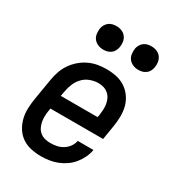

<svg xmlns="http://www.w3.org/2000/svg" viewBox="-180 -839 860 950"><g transform="rotate(30 250.0 -364.5)"><path d="M202 8Q173 8 145 2Q117 -4 94.5 -19Q72 -34 57 -57Q42 -80 35 -106.5Q28 -133 28.5 -162Q29 -191 34 -221L54 -341Q58 -365 66 -390Q74 -415 89 -437.5Q104 -460 124.5 -478Q145 -496 169 -507.5Q193 -519 218 -523.5Q243 -528 268 -528Q298 -528 326 -522Q354 -516 376.5 -501Q399 -486 415 -463.5Q431 -441 438 -414Q445 -387 444.5 -358Q444 -329 439 -299L426 -220H125L123 -207Q120 -191 119.5 -174.5Q119 -158 122 -142.5Q125 -127 131.5 -113.5Q138 -100 150 -90Q162 -80 177.5 -76Q193 -72 209 -72Q227 -72 245 -75.5Q263 -79 279.5 -89Q296 -99 307.5 -115Q319 -131 322 -149H412Q408 -126 397.5 -104Q387 -82 371.5 -63Q356 -44 335.5 -30Q315 -16 293 -7.5Q271 1 247.5 4.5Q224 8 202 8ZM348 -300 351 -313Q353 -329 354 -345Q355 -361 352.5 -376.5Q350 -392 343.5 -405.5Q337 -419 325.5 -429Q314 -439 299.5 -443.5Q285 -448 269 -448Q246 -448 222.5 -439.5Q199 -431 182 -413Q165 -395 156 -372.5Q147 -350 143 -327L138 -300ZM405 -603Q389 -603 374.5 -609Q360 -615 350.5 -627Q341 -639 339 -654.5Q337 -670 339 -686Q341 -697 347 -707.5Q353 -718 362.5 -725Q372 -732 383 -734.5Q394 -737 405 -737Q421 -737 435.5 -731Q450 -725 459 -713Q468 -701 470.5 -685.5Q473 -670 470 -654Q468 -643 462.5 -632.5Q457 -622 447 -615Q437 -608 426.5 -605.5Q416 -603 405 -603ZM205 -603Q189 -603 174.5 -609Q160 -615 150.5 -627Q141 -639 139 -654.5Q137 -670 139 -686Q141 -697 147 -707.5Q153 -718 162.5 -725Q172 -732 183 -734.5Q194 -737 205 -737Q221 -737 235.5 -731Q250 -725 259 -713Q268 -701 270.5 -685.5Q273 -670 270 -654Q268 -643 262.5 -632.5Q257 -622 247 -615Q237 -608 226.5 -605.5Q216 -603 205 -603Z"/></g></svg>

Font: Iosevka Medium Oblique
Style: Regular
Weight: 500
Italic angle: -9°
Monospace: yes
Designer: Belleve Invis
Foundry: Belleve Invis
Version: Version 32.5.0; ttfautohint (v1.8.4)